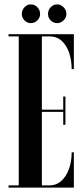

<svg xmlns="http://www.w3.org/2000/svg" viewBox="-20 -856 384 876"><path d="M19 0V-10H65.5V-690H19V-700H317V-540.5H307Q307 -581 295.5 -615Q284 -649 261.5 -669.5Q239 -690 206.5 -690H171V-355.5H268.5V-415.5H278.5V-286.5H268.5V-345.5H171V-10H204.5Q237 -10 260 -30.8Q283 -51.5 295 -86Q307 -120.5 307 -161H317V0ZM241 -750.5Q223.5 -750.5 211.2 -763Q199 -775.5 199 -792Q199 -810 211.2 -823Q223.5 -836 241 -836Q257 -836 270 -823Q283 -810 283 -792Q283 -775.5 270 -763Q257 -750.5 241 -750.5ZM120.5 -750.5Q104 -750.5 91.8 -763Q79.5 -775.5 79.5 -792Q79.5 -810 91.8 -823Q104 -836 120.5 -836Q138 -836 150.5 -823Q163 -810 163 -792Q163 -775.5 150.5 -763Q138 -750.5 120.5 -750.5Z"/></svg>

Font: Imbue 100pt SemiBold
Style: Regular
Weight: 600
Designer: Tyler Finck
Foundry: Etcetera Type Company
Version: Version 1.102; ttfautohint (v1.8.3)